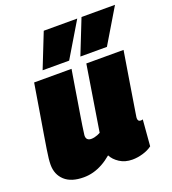

<svg xmlns="http://www.w3.org/2000/svg" viewBox="-144 -896 905 1013"><g transform="rotate(-20 309.0 -389.5)"><path d="M153 10Q83 10 46.5 -23.5Q10 -57 10 -112Q10 -126 12 -146Q14 -166 19 -197Q24 -228 31.5 -274.5Q39 -321 50.5 -389Q62 -457 77 -550H287Q278 -497 271 -453Q264 -409 258 -372.5Q252 -336 247 -305.5Q242 -275 238 -248.5Q234 -222 231 -198Q230 -182 237.5 -174.5Q245 -167 259 -167Q268 -167 277 -169Q286 -171 295 -174.5Q304 -178 311 -182L370 -550H579Q562 -445 551 -378Q540 -311 534 -272.5Q528 -234 525 -216.5Q522 -199 521.5 -194Q521 -189 521 -188Q521 -178 525 -173.5Q529 -169 535 -169Q537 -169 540.5 -169Q544 -169 549 -171L537 -24Q516 -8 485.5 1Q455 10 426 10Q385 10 355 -9.5Q325 -29 312 -55Q286 -33 259.5 -18.5Q233 -4 206.5 3Q180 10 153 10ZM353 -595 430 -789H618L502 -595ZM141 -595 218 -789H406L290 -595Z"/></g></svg>

Font: Georama ExtraCondensed Thin Black
Style: Italic
Weight: 900
Italic angle: -9°
Version: Version 1.001